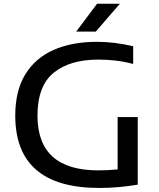

<svg xmlns="http://www.w3.org/2000/svg" viewBox="-20 -966 822 994"><path d="M493.5 7Q59 7 59 -368Q59 -495.5 110.5 -580.2Q162 -665 256.8 -707.2Q351.5 -749.5 481.5 -749.5Q573 -749.5 669.5 -726.5V-635Q619 -648 575 -652.8Q531 -657.5 489.5 -657.5Q341 -657.5 257.5 -589Q174 -520.5 174 -367.5Q174 -84 488.5 -84Q541.5 -84 589 -89V-360H693V-10Q637.5 -1 590.8 3Q544 7 493.5 7ZM374.5 -802.5 482.5 -946.5H600.5L476 -802.5Z"/></svg>

Font: Encode Sans Expanded Medium
Style: Regular
Weight: 500
Width: 7
Designer: Multiple Designers
Foundry: Impallari Type
Version: Version 3.000; ttfautohint (v1.8.3) -l 8 -r 50 -G 200 -x 14 